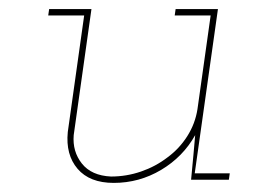

<svg xmlns="http://www.w3.org/2000/svg" viewBox="-20 -395 558 422"><path d="M400 0H483L485 -14H408L459 -375H366L364 -361H443L414 -155Q409 -123 391.5 -95.5Q374 -68 348 -49Q322 -29 290 -18Q258 -7 224 -7Q181 -9 160 -35.5Q139 -62 142 -98L181 -375H88L86 -361H165L129 -105Q124 -55 150.5 -24Q177 7 230 7Q286 7 334 -21.5Q382 -50 409 -98L405 -53Z"/></svg>

Font: Josefin Slab Thin
Style: Italic
Weight: 100
Italic angle: -12°
Designer: Santiago Orozco
Foundry: Typemade
Version: Version 2.000